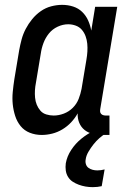

<svg xmlns="http://www.w3.org/2000/svg" viewBox="-20 -548 540 791"><path d="M152 8Q126 8 103 -1Q80 -10 65 -28.5Q50 -47 42.5 -70.5Q35 -94 32.5 -118.5Q30 -143 32.5 -169Q35 -195 39 -221L59 -341Q63 -363 69 -385.5Q75 -408 86 -429Q97 -450 112.5 -469Q128 -488 148 -502Q168 -516 191 -522Q214 -528 236 -528Q260 -528 281.5 -521Q303 -514 318.5 -499Q334 -484 343 -464Q352 -444 356 -422L372 -520H463L393 -99Q392 -93 392.5 -88Q393 -83 396.5 -79Q400 -75 405.5 -73.5Q411 -72 416 -72H431V8H402Q382 8 362.5 3.5Q343 -1 328.5 -12.5Q314 -24 306.5 -42Q299 -60 300 -81Q289 -61 273 -44Q257 -27 237 -15Q217 -3 195 2.5Q173 8 152 8ZM201 -72Q222 -72 243 -80Q264 -88 280 -104Q296 -120 304 -140.5Q312 -161 316 -182L336 -302Q339 -319 340 -335.5Q341 -352 339.5 -368Q338 -384 332.5 -399Q327 -414 317 -425.5Q307 -437 292 -442.5Q277 -448 261 -448Q239 -448 217.5 -438Q196 -428 181.5 -410Q167 -392 159 -370.5Q151 -349 148 -327L128 -207Q125 -192 124 -176.5Q123 -161 124.5 -145.5Q126 -130 131.5 -116.5Q137 -103 146.5 -92Q156 -81 171 -76.5Q186 -72 201 -72ZM362 223Q347 223 332.5 220.5Q318 218 304.5 213Q291 208 279.5 200.5Q268 193 260.5 181Q253 169 251 154.5Q249 140 251 125Q256 96 273.5 69.5Q291 43 315 23.5Q339 4 367 -9.5Q395 -23 424 -31L419 0Q403 9 389.5 21Q376 33 365 47Q354 61 344.5 77Q335 93 333 109Q331 119 334 128.5Q337 138 344.5 143.5Q352 149 361.5 151.5Q371 154 381 154Q388 154 396 153Q404 152 411 150L399 219Q390 221 381 222Q372 223 362 223Z"/></svg>

Font: Iosevka Curly Slab Medium
Style: Italic
Weight: 500
Italic angle: -9°
Monospace: yes
Designer: Belleve Invis
Foundry: Belleve Invis
Version: Version 22.1.2; ttfautohint (v1.8.4)